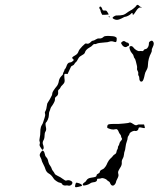

<svg xmlns="http://www.w3.org/2000/svg" viewBox="-20 -763 655 793"><path d="M307 -6Q310 -5 313.5 -3Q317 -1 318 1Q319 3 318 5Q316 6 305 8.5Q294 11 291.5 10Q289 9 290.5 2Q292 -5 293.5 -7Q295 -9 297.5 -8.5Q300 -8 307 -6ZM152 -138Q154 -141 155 -141Q162 -141 165 -127Q166 -119 171 -114Q176 -109 178 -102Q181 -86 187 -79Q192 -72 193.5 -66.5Q195 -61 199 -56.5Q203 -52 205.5 -46.5Q208 -41 218.5 -36.5Q229 -32 239.5 -24Q250 -16 253 -17Q263 -21 273 -16Q280 -12 279 -7Q277 1 270 3Q266 5 261.5 3.5Q257 2 253 3Q249 4 243.5 2.5Q238 1 237 -2Q237 -4 234.5 -5.5Q232 -7 229.5 -8Q227 -9 225 -9Q222 -9 213 -15Q204 -21 202 -25Q192 -41 182 -46Q171 -52 167 -66Q166 -71 159 -84.5Q152 -98 152 -101Q152 -104 148 -111.5Q144 -119 144 -122Q144 -129 152 -138ZM513 -256Q517 -260 530 -251Q541 -243 547 -247Q551 -250 563 -249H575L577 -242Q579 -235 578 -234Q577 -233 564 -236Q552 -239 552 -232Q552 -228 548 -224.5Q544 -221 539 -222Q534 -224 525.5 -220Q517 -216 515 -211Q514 -206 510.5 -202Q507 -198 507 -192.5Q507 -187 503.5 -178Q500 -169 498.5 -156Q497 -143 495 -139Q493 -135 492 -124.5Q491 -114 486.5 -107Q482 -100 483 -90.5Q484 -81 475 -68Q469 -58 468 -54Q467 -50 469 -43Q471 -37 465 -25.5Q459 -14 459 -11Q459 -8 455.5 -3Q452 2 449 3Q441 6 436 -4Q434 -11 429.5 -13.5Q425 -16 422 -19Q421 -21 416 -23.5Q411 -26 406 -27Q401 -28 399 -27Q395 -25 388 -25Q383 -25 382 -24.5Q381 -24 381 -21Q381 -11 364 -10Q356 -9 350 -4Q346 -1 336.5 1.5Q327 4 324 3Q321 2 322 -2Q323 -6 328 -9Q335 -13 337 -18Q342 -27 356 -29Q371 -31 375 -33Q379 -35 379 -39Q379 -43 385.5 -46Q392 -49 392.5 -54Q393 -59 402 -63Q407 -65 410 -68Q413 -71 416.5 -76Q420 -81 424 -91Q430 -103 436.5 -108.5Q443 -114 446 -118.5Q449 -123 454.5 -126Q460 -129 461 -135.5Q462 -142 464.5 -145.5Q467 -149 467 -153.5Q467 -158 469.5 -161Q472 -164 473 -169.5Q474 -175 479 -181Q487 -188 482 -194Q480 -197 480 -200.5Q480 -204 476 -208.5Q472 -213 470 -219Q468 -225 464.5 -228Q461 -231 455 -229Q449 -227 439 -229Q426 -233 424 -234.5Q422 -236 423 -241Q424 -247 426 -248Q429 -252 468 -251Q474 -251 493 -253Q512 -255 513 -256ZM484 -590Q491 -597 499 -590Q503 -587 506 -587Q509 -587 511 -584Q515 -579 512 -574Q509 -574 504.5 -570.5Q500 -567 493.5 -569.5Q487 -572 484 -578Q480 -584 480 -585.5Q480 -587 484 -590ZM601 -593Q609 -598 613 -590Q618 -583 611 -569Q606 -559 607 -555.5Q608 -552 604 -544Q592 -522 591 -495Q591 -483 585 -473Q579 -463 578 -456Q573 -430 567.5 -427Q562 -424 558.5 -428.5Q555 -433 555 -443Q555 -447 552.5 -450Q550 -453 551 -459Q552 -465 548.5 -470Q545 -475 546 -480.5Q547 -486 545.5 -491.5Q544 -497 541.5 -508Q539 -519 536 -522Q533 -525 532 -531Q531 -537 525.5 -542.5Q520 -548 516.5 -558Q513 -568 516 -571Q524 -576 531 -567Q535 -561 543 -556Q551 -551 556 -552Q561 -553 566 -552Q571 -551 573.5 -555.5Q576 -560 580 -560Q584 -560 587.5 -563.5Q591 -567 593 -572Q595 -577 595 -583Q594 -589 601 -593ZM408 -611Q411 -615 430.5 -614.5Q450 -614 456 -611Q459 -609 460.5 -608Q462 -607 462 -605.5Q462 -604 462 -600Q462 -592 459.5 -590Q457 -588 449 -591Q440 -594 432 -591Q424 -588 415 -588Q387 -586 380 -583Q376 -580 371.5 -581Q367 -582 362.5 -576.5Q358 -571 350 -567Q334 -558 331 -547Q330 -541 319.5 -535.5Q309 -530 305 -524Q297 -508 292 -505Q290 -504 287.5 -499Q285 -494 279.5 -492Q274 -490 273 -487Q272 -484 265 -470L259 -457L254 -458Q247 -459 246 -456Q245 -453 246 -441Q248 -429 246.5 -424Q245 -419 238 -412Q232 -407 230 -402Q228 -397 223.5 -393.5Q219 -390 220 -384Q222 -370 212 -364Q206 -360 207 -353Q208 -346 197 -329Q189 -319 188 -313.5Q187 -308 184.5 -303.5Q182 -299 182 -289Q182 -279 177.5 -269Q173 -259 170 -257Q166 -254 170 -236Q172 -226 168 -220Q164 -214 164 -202.5Q164 -191 159.5 -183.5Q155 -176 157 -168Q164 -150 157 -145Q155 -143 153 -146Q151 -149 146.5 -156Q142 -163 144 -168Q146 -173 144 -177.5Q142 -182 143 -187Q147 -205 147 -228Q148 -239 153 -247Q157 -253 158.5 -259Q160 -265 164 -276Q168 -287 166 -293Q164 -299 167 -303Q172 -311 174 -329Q174 -335 178 -340.5Q182 -346 185.5 -352.5Q189 -359 190 -361Q196 -370 196 -378Q197 -386 216 -409Q220 -415 222 -423Q224 -439 233 -448Q240 -454 240 -457.5Q240 -461 243 -466Q246 -471 246 -473.5Q246 -476 248.5 -478Q251 -480 254 -488Q259 -505 269 -505Q274 -505 280 -510L285 -515L282 -519Q278 -522 278 -524Q278 -528 293 -536Q301 -541 304 -550Q307 -559 320 -572Q329 -581 331.5 -582.5Q334 -584 338 -583Q343 -581 348 -584Q353 -587 356.5 -591Q360 -595 364 -595Q368 -595 375.5 -600Q383 -605 389 -604Q400 -603 408 -611ZM429 -695Q429 -698 431.5 -695.5Q434 -693 433 -692Q432 -691 430.5 -692Q429 -693 429 -695ZM394 -736Q399 -736 403 -724Q404 -719 411 -719.5Q418 -720 420 -718Q421 -717 423 -714Q425 -711 427 -707.5Q429 -704 429 -703Q429 -703 415 -702H402L398 -710Q395 -717 395 -719.5Q395 -722 392 -726Q389 -730 390.5 -733Q392 -736 394 -736ZM542 -738Q547 -748 556 -738Q560 -734 562.5 -734Q565 -734 565 -732.5Q565 -731 561 -732Q552 -734 541 -716Q528 -695 528 -705Q528 -709 526 -709.5Q524 -710 521 -706Q520 -705 517 -702.5Q514 -700 510.5 -698.5Q507 -697 504 -695.5Q501 -694 499 -694Q495 -694 490 -691Q472 -681 463 -681Q457 -681 451 -684Q445 -687 445 -689Q445 -692 451 -695.5Q457 -699 460 -699Q480 -699 488.5 -701.5Q497 -704 511 -715Q520 -721 521 -721Q523 -721 531.5 -728Q540 -735 542 -738Z"/></svg>

Font: TT2020 Style D
Style: Italic
Weight: 400
Italic angle: -15°
Version: Version 0.2.000